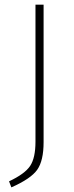

<svg xmlns="http://www.w3.org/2000/svg" viewBox="-20 -702 321 828"><path d="M168 -682V-89Q168 -9 140.5 30Q113 69 29 106L19 80Q87 48 110 13.5Q133 -21 133 -91V-682Z"/></svg>

Font: Fira Sans UltraLight
Style: Regular
Weight: 200
Designer: Carrois Corporate & Edenspiekermann AG
Foundry: Carrois Corporate GbR & Edenspiekermann AG
Version: Version 4.106;PS 004.106;hotconv 1.0.70;makeotf.lib2.5.58329